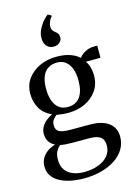

<svg xmlns="http://www.w3.org/2000/svg" viewBox="-152 -887 850 1212"><g transform="rotate(-15 273.0 -281.0)"><path d="M241 249Q196 249 155.5 240.8Q115 232.5 84 215.8Q53 199 35.5 173.2Q18 147.5 18 112.5Q18 82.5 31.2 59Q44.5 35.5 67.5 19.2Q90.5 3 119.5 -4.5Q95 -16.5 81.2 -37Q67.5 -57.5 67.5 -88.5Q67.5 -113 79 -133Q90.5 -153 109.2 -168.5Q128 -184 149.5 -194Q96 -219.5 73.2 -261.2Q50.5 -303 50.5 -354.5Q50.5 -412 81.5 -453.2Q112.5 -494.5 162.2 -516.5Q212 -538.5 268.5 -538.5Q323.5 -538.5 360.2 -525Q397 -511.5 418.5 -491Q430 -509.5 457 -524.2Q484 -539 513.5 -539H538L537.5 -460L441.5 -459.5Q449.5 -450 455.8 -435.2Q462 -420.5 465.8 -402Q469.5 -383.5 469.5 -362.5Q469.5 -305.5 440 -263.8Q410.5 -222 361.5 -199.2Q312.5 -176.5 253 -176.5Q233.5 -176.5 213 -178.5Q192.5 -180.5 176 -183.5Q164 -174.5 153 -160.5Q142 -146.5 142 -124.5Q142 -93 164.2 -81.5Q186.5 -70 238 -70H364Q419.5 -70 456 -54.8Q492.5 -39.5 510.8 -12.2Q529 15 529 51Q529 96.5 507.5 132.8Q486 169 447 195Q408 221 355.8 235Q303.5 249 241 249ZM252 210.5Q305 210.5 346 195Q387 179.5 410 151.2Q433 123 433 85.5Q433 63 425 46.8Q417 30.5 396.2 21.5Q375.5 12.5 336.5 12.5H226Q202 12.5 182.5 10.8Q163 9 149 6Q133 19 122.2 39.2Q111.5 59.5 111.5 95Q111.5 133.5 129.5 159Q147.5 184.5 179.2 197.5Q211 210.5 252 210.5ZM258.5 -213Q312 -213 339.2 -250.2Q366.5 -287.5 366.5 -358.5Q366.5 -403 354.2 -435.2Q342 -467.5 319.2 -484.8Q296.5 -502 264.5 -502Q230.5 -502 206 -486.8Q181.5 -471.5 168.2 -439.8Q155 -408 155 -359.5Q155 -317 166 -283.8Q177 -250.5 200 -231.8Q223 -213 258.5 -213ZM270.5 -604Q243.5 -604 226.5 -623.5Q209.5 -643 209.5 -675Q209.5 -704.5 223.2 -732.2Q237 -760 255 -780.5Q273 -801 286 -809.5H287L308.5 -797.5V-793Q296 -781 289 -763.2Q282 -745.5 282 -731Q282 -718.5 287 -709.2Q292 -700 304 -691Q313 -684.5 319.5 -675.5Q326 -666.5 326 -652Q326 -636.5 318 -625.8Q310 -615 297.8 -609.5Q285.5 -604 273.5 -604Z"/></g></svg>

Font: Merriweather 96pt
Style: Regular
Weight: 400
Version: Version 2.100